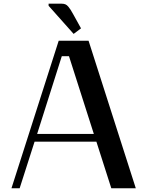

<svg xmlns="http://www.w3.org/2000/svg" viewBox="-20 -1010 790 1030"><path d="M240.7 -979V-990.2H311.5Q322.3 -990.2 330.6 -986.8Q338.9 -983.4 346.2 -974.6Q353.5 -965.8 358.6 -957.8Q363.8 -949.7 373 -933.1Q375 -929.7 376 -927.7L414.6 -857.9L375 -828.1ZM294.9 -791.5H455.1L708.5 0H577.1L497.1 -250H165.5L85.4 0H41.5ZM311.5 -708.5 179.2 -291.5H483.4L350.1 -708.5Z"/></svg>

Font: Resagnicto
Style: Bold
Weight: 700
Version: Version 0.9991